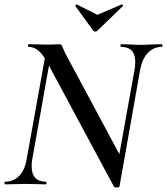

<svg xmlns="http://www.w3.org/2000/svg" viewBox="-20 -822 744 856"><path d="M108 -613Q105 -613 105 -619Q105 -625 108 -625L150 -624Q164 -623 188 -623Q209 -623 224 -624Q239 -625 245 -625Q251 -625 254 -621.5Q257 -618 261 -607Q266 -594 277 -573L519 -122L513 8Q512 14 498 14Q491 14 488 10L191 -543Q170 -582 150 -597.5Q130 -613 108 -613ZM3 -12Q40 -12 65.5 -38Q91 -64 99 -113L187 -602L211 -600L124 -113Q121 -97 121 -82Q121 -12 185 -12Q187 -12 187 -6Q187 0 185 0Q161 0 148 -1L94 -2L45 -1Q30 0 3 0Q0 0 0 -6Q0 -12 3 -12ZM496 -45 580 -512Q583 -530 583 -545Q583 -613 520 -613Q517 -613 517 -619Q517 -625 520 -625L555 -624Q587 -622 610 -622Q627 -622 661 -624L702 -625Q704 -625 704 -619Q704 -613 702 -613Q665 -613 639.5 -586.5Q614 -560 605 -512L513 8ZM316 -796Q316 -798 318.5 -800.5Q321 -803 323 -802L414 -756L522 -802H523Q526 -802 528 -799.5Q530 -797 528 -795L414 -685Q410 -681 404 -681Q399 -681 396 -685L316 -795Z"/></svg>

Font: Cormorant Garamond SemiBold
Style: Italic
Weight: 600
Italic angle: -10°
Designer: Christian Thalmann (Catharsis Fonts)
Foundry: Catharsis Fonts
Version: Version 4.000